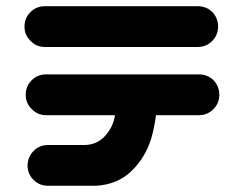

<svg xmlns="http://www.w3.org/2000/svg" viewBox="-20 -598 778 616"><path d="M58.6 -512.7Q58.6 -540 77.6 -559.1Q96.7 -578.1 124 -578.1H614.3Q641.6 -578.1 661.1 -559.6Q679.7 -540 679.7 -512.7Q679.7 -485.4 660.6 -466.3Q641.6 -447.3 614.3 -447.3H124Q96.7 -447.3 78.1 -466.8Q58.6 -485.4 58.6 -512.7ZM62.5 -293.9Q62.5 -321.3 81.5 -340.3Q100.6 -359.4 127.9 -359.4H618.2Q645.5 -359.4 665 -340.8Q683.6 -321.3 683.6 -293.9Q683.6 -266.6 664.6 -247.6Q645.5 -228.5 618.2 -228.5H480.5Q475.6 -189.5 464.8 -152.3Q445.3 -90.8 400.9 -48.3Q356.4 -5.9 288.1 -2H131.8Q105.5 -2.9 87.4 -21Q69.3 -39.1 68.4 -65.4Q68.4 -92.8 86.4 -112.3Q104.5 -131.8 131.8 -132.8H254.9Q292 -134.8 316.4 -161.1Q340.8 -187.5 347.7 -221.7Q347.7 -224.6 348.6 -228.5H127.9Q100.6 -228.5 82 -248Q62.5 -266.6 62.5 -293.9Z"/></svg>

Font: Nico Moji
Style: Regular
Weight: 400
Version: Version 1.02